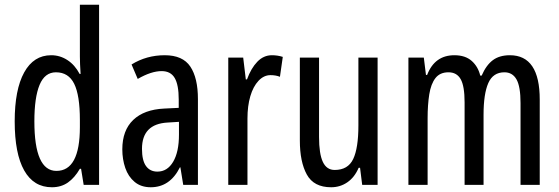

<svg xmlns="http://www.w3.org/2000/svg" viewBox="-20 -780 2360 810"><path d="M199 10Q122 10 82 -61Q42 -132 42 -268Q42 -402 82 -474.5Q122 -547 196 -547Q233 -547 264.5 -526.5Q296 -506 316 -468H320Q317 -513 317 -542V-760H398V0H333L322 -68H317Q295 -30 266.5 -10Q238 10 199 10ZM218 -59Q317 -59 317 -244V-274Q317 -378 293 -426.5Q269 -475 216 -475Q169 -475 147 -422Q125 -369 125 -268Q125 -59 218 -59Z M675 -547Q751 -547 783 -499Q815 -451 815 -362V0H753L741 -74H739Q697 10 616 10Q575 10 548 -12.5Q521 -35 508.5 -71.5Q496 -108 496 -150Q496 -230 542 -274Q588 -318 673 -322L734 -325V-360Q734 -422 717 -451Q700 -480 662 -480Q618 -480 561 -447L535 -508Q598 -547 675 -547ZM687 -263Q579 -257 579 -152Q579 -103 596 -79.5Q613 -56 644 -56Q686 -56 710.5 -97.5Q735 -139 735 -212V-266Z M1127 -547Q1151 -547 1173 -540L1161 -456Q1144 -463 1121 -463Q1093 -463 1070.5 -439Q1048 -415 1036 -374Q1024 -333 1024 -280V0H943V-537H1006L1017 -445H1022Q1039 -492 1065.5 -519.5Q1092 -547 1127 -547Z M1573 -537V0H1508L1499 -72H1493Q1476 -32 1445.5 -11Q1415 10 1377 10Q1304 10 1274.5 -43.5Q1245 -97 1245 -187V-537H1326V-202Q1326 -131 1342 -97Q1358 -63 1392 -63Q1448 -63 1470 -109Q1492 -155 1492 -251V-537Z M2131 -547Q2257 -547 2257 -360V0H2176V-345Q2176 -415 2159 -445Q2142 -475 2108 -475Q2060 -475 2040 -429.5Q2020 -384 2020 -296V0H1940V-348Q1940 -417 1923.5 -446Q1907 -475 1872 -475Q1836 -475 1817 -450.5Q1798 -426 1791 -382Q1784 -338 1784 -281V0H1703V-537H1768L1777 -464H1782Q1814 -547 1897 -547Q1943 -547 1970 -523Q1997 -499 2006 -461H2012Q2031 -505 2059 -526Q2087 -547 2131 -547Z"/></svg>

Font: Noto Sans Gurmukhi ExtraCondensed
Style: Regular
Weight: 400
Width: 2
Designer: Jelle Bosma - Monotype Design Team
Foundry: Monotype Imaging Inc.
Version: Version 2.004; ttfautohint (v1.8.4.7-5d5b)